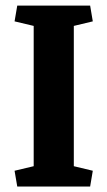

<svg xmlns="http://www.w3.org/2000/svg" viewBox="-20 -681 390 701"><path d="M103 -586.4 33.2 -603 43 -660.6H309.1L318.8 -603L249.5 -586.4V-74.2L318.8 -57.6L309.1 0H43L33.2 -57.6L103 -74.2Z"/></svg>

Font: Noticia Text
Style: Bold
Weight: 700
Designer: JM Sole
Foundry: JM Sole
Version: Version 1.003